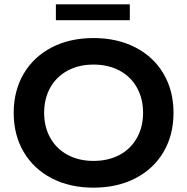

<svg xmlns="http://www.w3.org/2000/svg" viewBox="-20 -853 860 883"><path d="M778 -334Q778 -232 732 -154Q686 -76 602.5 -33Q519 10 410 10Q301 10 218 -33Q135 -76 89 -154Q43 -232 43 -334Q43 -436 89 -514Q135 -592 218 -635Q301 -678 410 -678Q519 -678 602.5 -635Q686 -592 732 -514Q778 -436 778 -334ZM638 -334Q638 -400 609.5 -450.5Q581 -501 529.5 -528.5Q478 -556 410 -556Q343 -556 291.5 -528.5Q240 -501 211.5 -450.5Q183 -400 183 -334Q183 -269 211.5 -218.5Q240 -168 291.5 -140.5Q343 -113 410 -113Q478 -113 529.5 -140.5Q581 -168 609.5 -218.5Q638 -269 638 -334ZM237 -833H577V-760H237Z"/></svg>

Font: Madhuban SemiBold
Style: Regular
Weight: 600
Designer: jaikishan Patel
Foundry: MagicType
Version: Version 1.000